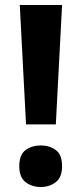

<svg xmlns="http://www.w3.org/2000/svg" viewBox="-20 -734 326 767"><path d="M203 -237H84L59 -714H228ZM57 -70Q57 -115.8 82 -134.4Q107.1 -153 143.2 -153Q178 -153 203 -134.5Q228 -116 228 -70.4Q228 -26 203 -6.5Q178 13 143.2 13Q107.1 13 82 -6.5Q57 -26.1 57 -70Z"/></svg>

Font: Noto Sans Bamum
Style: Regular
Weight: 400
Designer: Monotype Design Team
Foundry: Monotype Imaging Inc.
Version: Version 2.001